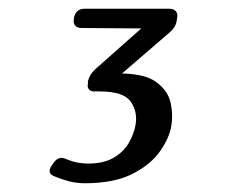

<svg xmlns="http://www.w3.org/2000/svg" viewBox="-20 -687 540 439"><path d="M384 -640Q383 -632 379 -625.5Q375 -619 368 -613L259 -519Q313 -518 338.5 -498.5Q364 -479 370 -452.5Q376 -426 372 -401Q368 -373 346.5 -342Q325 -311 283 -289.5Q241 -268 174 -268Q154 -268 136 -273Q118 -278 104 -284Q94 -288 93.5 -295Q93 -302 100 -311L102 -314Q114 -332 132 -323Q147 -317 159 -315Q171 -313 181 -313Q218 -313 241 -327Q264 -341 275.5 -362Q287 -383 290 -402Q295 -431 279 -454.5Q263 -478 207 -478Q206 -478 203.5 -478Q201 -478 199 -478Q189 -477 184 -482Q179 -487 181 -495V-501Q183 -509 186.5 -515Q190 -521 197 -528L303 -622L166 -623Q156 -623 151.5 -629Q147 -635 149 -644V-646Q151 -656 157 -661.5Q163 -667 173 -667H367Q377 -667 382 -661.5Q387 -656 385 -646Z"/></svg>

Font: Winky Sans Light
Style: Italic
Weight: 300
Italic angle: -8.97852°
Designer: Simon Atzbach
Foundry: typofactur
Version: Version 1.205